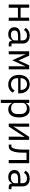

<svg xmlns="http://www.w3.org/2000/svg" viewBox="2016 -2584 768 4840"><g transform="rotate(90 2400.0 -164.0)"><path d="M95 -516H175V-300H425V-516H505V0H425V-232H175V0H95Z M1095 0Q1048 0 1028 -24Q1008 -48 1003 -84H998Q981 -39 943.5 -13.5Q906 12 843 12Q762 12 714 -30Q666 -72 666 -145Q666 -217 718.5 -256Q771 -295 888 -295H998V-346Q998 -403 966 -431.5Q934 -460 875 -460Q823 -460 790 -439.5Q757 -419 737 -384L683 -424Q693 -444 710 -463Q727 -482 752 -496.5Q777 -511 809 -519.5Q841 -528 880 -528Q971 -528 1024.5 -482Q1078 -436 1078 -354V-70H1150V0ZM998 -150V-235H888Q816 -235 783 -215Q750 -195 750 -157V-136Q750 -96 778.5 -75.5Q807 -55 857 -55Q888 -55 913.5 -62.5Q939 -70 958 -82.5Q977 -95 987.5 -112.5Q998 -130 998 -150Z M1272 -516H1382L1501 -253H1507L1626 -516H1728V0H1651V-323L1654 -415H1648L1500 -88L1352 -415H1346L1349 -323V0H1272Z M1867 -257Q1867 -319 1884.5 -369Q1902 -419 1933 -454.5Q1964 -490 2007.5 -509Q2051 -528 2104 -528Q2156 -528 2198.5 -509Q2241 -490 2271 -456.5Q2301 -423 2317 -377Q2333 -331 2333 -276V-238H1951V-214Q1951 -180 1962 -151Q1973 -122 1993.5 -101Q2014 -80 2043.5 -68.5Q2073 -57 2109 -57Q2161 -57 2199 -81Q2237 -105 2257 -147L2316 -107Q2293 -55 2239.5 -21.5Q2186 12 2109 12Q2053 12 2008.5 -7Q1964 -26 1932.5 -61.5Q1901 -97 1884 -146.5Q1867 -196 1867 -257ZM1951 -305V-298H2247V-309Q2247 -343 2236.5 -371Q2226 -399 2207.5 -419.5Q2189 -440 2162.5 -451Q2136 -462 2104 -462Q2071 -462 2043 -450Q2015 -438 1994.5 -417Q1974 -396 1962.5 -367.5Q1951 -339 1951 -305Z M2495 -516H2575V-432H2579Q2629 -528 2738 -528Q2833 -528 2886.5 -457Q2940 -386 2940 -258Q2940 -130 2886.5 -59Q2833 12 2738 12Q2629 12 2579 -84H2575V200H2495ZM2854 -214V-302Q2854 -372 2815.5 -414.5Q2777 -457 2707 -457Q2680 -457 2656 -450Q2632 -443 2614 -429.5Q2596 -416 2585.5 -396.5Q2575 -377 2575 -351V-165Q2575 -139 2585.5 -119.5Q2596 -100 2614 -86.5Q2632 -73 2656 -66Q2680 -59 2707 -59Q2777 -59 2815.5 -101.5Q2854 -144 2854 -214Z M3095 -516H3175V-253L3167 -121H3171L3430 -516H3505V0H3425V-263L3433 -395H3429L3170 0H3095Z M3626 -68H3690Q3705 -87 3716.5 -113Q3728 -139 3735.5 -175Q3743 -211 3747 -258.5Q3751 -306 3751 -369V-516H4094V0H4014V-448H3829V-367Q3829 -227 3808.5 -147.5Q3788 -68 3754 -34Q3735 -15 3712 -7.5Q3689 0 3657 0H3626Z M4695 0Q4648 0 4628 -24Q4608 -48 4603 -84H4598Q4581 -39 4543.5 -13.5Q4506 12 4443 12Q4362 12 4314 -30Q4266 -72 4266 -145Q4266 -217 4318.5 -256Q4371 -295 4488 -295H4598V-346Q4598 -403 4566 -431.5Q4534 -460 4475 -460Q4423 -460 4390 -439.5Q4357 -419 4337 -384L4283 -424Q4293 -444 4310 -463Q4327 -482 4352 -496.5Q4377 -511 4409 -519.5Q4441 -528 4480 -528Q4571 -528 4624.5 -482Q4678 -436 4678 -354V-70H4750V0ZM4598 -150V-235H4488Q4416 -235 4383 -215Q4350 -195 4350 -157V-136Q4350 -96 4378.5 -75.5Q4407 -55 4457 -55Q4488 -55 4513.5 -62.5Q4539 -70 4558 -82.5Q4577 -95 4587.5 -112.5Q4598 -130 4598 -150Z"/></g></svg>

Font: IBM Plaex Mono
Style: Regular
Weight: 400
Designer: Mike Abbink, Paul van der Laan, Pieter van Rosmalen
Foundry: Bold Monday
Version: Version 2.003